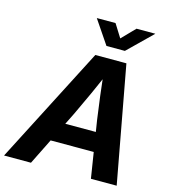

<svg xmlns="http://www.w3.org/2000/svg" viewBox="-168 -1051 1023 1157"><g transform="rotate(15 343.5 -472.5)"><path d="M-34.2 0 340.3 -727.5H534.2L668.5 0H507.8L451.7 -353.5Q441.9 -421.9 432.4 -497.8Q422.9 -573.7 412.6 -668H452.1Q411.1 -574.2 376.7 -498.5Q342.3 -422.9 309.1 -353.5L133.8 0ZM152.8 -160.6 172.9 -280.3H554.7L534.7 -160.6ZM408.2 -944.8 459.5 -862.8 539.1 -944.8H655.8V-943.8L505.9 -797.4H391.1L292 -943.8V-944.8Z"/></g></svg>

Font: Inter 28pt
Style: Bold Italic
Weight: 700
Italic angle: -9.3988°
Designer: Rasmus Andersson
Foundry: rsms
Version: Version 4.001;git-66647c0bb